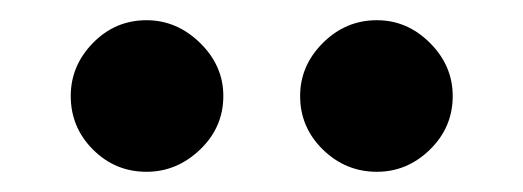

<svg xmlns="http://www.w3.org/2000/svg" viewBox="-20 -780 518 190"><path d="M353 -760Q383 -760 405.5 -737.5Q428 -715 428 -685Q428 -654 405.5 -632Q383 -610 353 -610Q322 -610 299.5 -632Q277 -654 277 -685Q277 -715 299.5 -737.5Q322 -760 353 -760ZM125 -760Q155 -760 178 -737.5Q201 -715 201 -685Q201 -654 178 -632Q155 -610 125 -610Q94 -610 72 -632Q50 -654 50 -685Q50 -715 72 -737.5Q94 -760 125 -760Z"/></svg>

Font: Playfair Display
Style: Bold
Weight: 700
Designer: Claus Eggers Sørensen
Foundry: Claus Eggers Sørensen
Version: Version 1.203